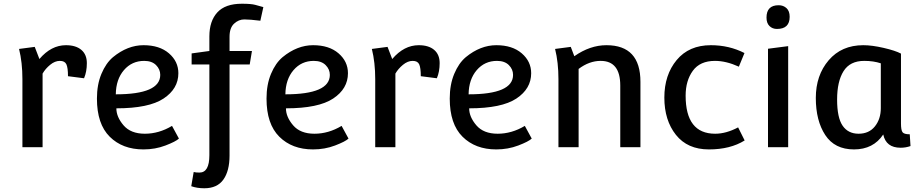

<svg xmlns="http://www.w3.org/2000/svg" viewBox="-20 -788 4949 1028"><path d="M100 -364Q100 -454 82 -526L166 -537L191 -472Q254 -546 333 -546Q386 -546 415.5 -521Q445 -496 445 -450Q445 -404 430 -369L344 -380Q344 -425 335.5 -443.5Q327 -462 300.5 -462Q274 -462 248.5 -441Q223 -420 208 -394V0H100Z M901 -114 938 -46Q921 -30 866 -9Q811 12 748 12Q636 12 567.5 -56Q499 -124 499 -260Q499 -335 523 -392.5Q547 -450 585 -482Q663 -546 748.5 -546Q834 -546 884.5 -502.5Q935 -459 935 -396Q935 -313 856 -260.5Q777 -208 603 -208Q603 -162 641.5 -117Q680 -72 755.5 -72Q831 -72 901 -114ZM838 -387Q838 -417 815.5 -439.5Q793 -462 752 -462Q686 -462 643.5 -412.5Q601 -363 600 -283Q838 -283 838 -387Z M1101 43V-443H1006V-502L1101 -515V-593Q1101 -675 1143.5 -721.5Q1186 -768 1275 -768Q1325 -768 1346.5 -762Q1368 -756 1379 -753L1390 -750L1374 -677Q1318 -684 1288 -684Q1258 -684 1233.5 -661.5Q1209 -639 1209 -591V-515H1329L1317 -443H1209V45Q1209 127 1176 173.5Q1143 220 1074 220Q1035 220 1004 209L1017 133Q1029 136 1048 136Q1101 136 1101 43Z M1809 -114 1846 -46Q1829 -30 1774 -9Q1719 12 1656 12Q1544 12 1475.5 -56Q1407 -124 1407 -260Q1407 -335 1431 -392.5Q1455 -450 1493 -482Q1571 -546 1656.5 -546Q1742 -546 1792.5 -502.5Q1843 -459 1843 -396Q1843 -313 1764 -260.5Q1685 -208 1511 -208Q1511 -162 1549.5 -117Q1588 -72 1663.5 -72Q1739 -72 1809 -114ZM1746 -387Q1746 -417 1723.5 -439.5Q1701 -462 1660 -462Q1594 -462 1551.5 -412.5Q1509 -363 1508 -283Q1746 -283 1746 -387Z M1989 -364Q1989 -454 1971 -526L2055 -537L2080 -472Q2143 -546 2222 -546Q2275 -546 2304.5 -521Q2334 -496 2334 -450Q2334 -404 2319 -369L2233 -380Q2233 -425 2224.5 -443.5Q2216 -462 2189.5 -462Q2163 -462 2137.5 -441Q2112 -420 2097 -394V0H1989Z M2790 -114 2827 -46Q2810 -30 2755 -9Q2700 12 2637 12Q2525 12 2456.5 -56Q2388 -124 2388 -260Q2388 -335 2412 -392.5Q2436 -450 2474 -482Q2552 -546 2637.5 -546Q2723 -546 2773.5 -502.5Q2824 -459 2824 -396Q2824 -313 2745 -260.5Q2666 -208 2492 -208Q2492 -162 2530.5 -117Q2569 -72 2644.5 -72Q2720 -72 2790 -114ZM2727 -387Q2727 -417 2704.5 -439.5Q2682 -462 2641 -462Q2575 -462 2532.5 -412.5Q2490 -363 2489 -283Q2727 -283 2727 -387Z M2970 -364Q2970 -454 2952 -526L3036 -537L3055 -487Q3139 -546 3227 -546Q3409 -546 3409 -350V0H3301V-330Q3301 -462 3196 -462Q3135 -462 3078 -419V0H2970Z M3786 -546Q3884 -546 3966 -504L3936 -431Q3868 -462 3808 -462Q3728 -462 3689.5 -409Q3651 -356 3651 -276Q3651 -72 3809 -72Q3868 -72 3932 -106L3967 -36Q3890 12 3775.5 12Q3661 12 3599 -66Q3537 -144 3537 -265.5Q3537 -387 3603 -466.5Q3669 -546 3786 -546Z M4149 -760Q4174 -760 4191 -744.5Q4208 -729 4208 -698Q4208 -633 4140 -633Q4116 -633 4100 -648.5Q4084 -664 4084 -694Q4084 -760 4149 -760ZM4092 0V-527L4200 -541V0Z M4804 -501V-127Q4804 -92 4812 -80.5Q4820 -69 4851 -69L4855 -6Q4830 3 4802 3Q4724 3 4709 -68Q4656 12 4552.5 12Q4449 12 4398.5 -65Q4348 -142 4348 -263.5Q4348 -385 4417 -465.5Q4486 -546 4602 -546Q4649 -546 4711.5 -531.5Q4774 -517 4804 -501ZM4696 -209V-449Q4657 -462 4607 -462Q4531 -462 4496.5 -407Q4462 -352 4462 -255Q4462 -158 4491.5 -115Q4521 -72 4577 -72Q4633 -72 4664.5 -111.5Q4696 -151 4696 -209Z"/></svg>

Font: Convergence
Style: Regular
Weight: 400
Designer: Nicolas Silva and John Vargas
Foundry: Nicolas Silva and Jonh Vargas
Version: Version 1.002